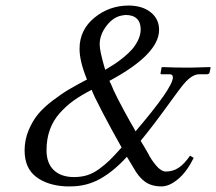

<svg xmlns="http://www.w3.org/2000/svg" viewBox="-20 -664 780 693"><path d="M311 -339.8Q273.4 -320.8 245.8 -301Q218.3 -281.2 195.1 -255.1Q171.9 -229 159.9 -195.6Q147.9 -162.1 147.9 -122.1Q147.9 -74.7 174.3 -49.8Q200.7 -24.9 247.1 -24.9Q272.9 -24.9 294.4 -31.5Q315.9 -38.1 337.4 -53.7Q358.9 -69.3 375.7 -85.7Q392.6 -102.1 418.9 -131.8Q384.8 -191.9 350.1 -258.3Q315.4 -324.7 311 -339.8ZM339.8 -503.9Q339.8 -481.4 356 -424.8Q356.4 -422.9 357.9 -418.5Q359.4 -414.1 359.9 -412.1Q377.9 -422.9 392.3 -432.1Q406.7 -441.4 425.8 -456.8Q444.8 -472.2 457.3 -486.6Q469.7 -501 478.8 -520Q487.8 -539.1 487.8 -558.1Q487.8 -583 474.1 -596.4Q460.4 -609.9 434.1 -609.9Q428.7 -609.9 425.8 -608.9Q391.6 -605.5 365.7 -572.5Q339.8 -539.6 339.8 -503.9ZM604 -384.8Q604 -396 591.8 -396H563Q557.6 -396 560.1 -402.8L563 -419.9L564.9 -421.9Q616.7 -419.9 650.9 -419.9H667L738.8 -421.9L740.2 -419.9L736.8 -403.8Q735.4 -396 727.1 -396H699.2Q673.8 -396 645 -362.8Q631.3 -347.2 582.5 -279.5Q533.7 -211.9 487.8 -155.8Q492.2 -148.4 501 -133.5Q509.8 -118.7 514.2 -110.8Q524.9 -88.9 543.2 -66.9Q561.5 -44.9 579.1 -44.9Q604 -44.9 624.5 -58.3Q645 -71.8 666 -102.1Q668 -100.6 672.6 -98.1Q677.2 -95.7 679.2 -94.2Q654.3 -43.9 622.8 -17.6Q591.3 8.8 563 8.8Q526.9 8.8 503.4 -8.1Q480 -24.9 460.9 -60.1Q457 -66.4 449.5 -79.1Q441.9 -91.8 438 -98.1Q391.1 -46.4 342 -18.8Q293 8.8 233.9 8.8H217.8Q150.9 5.4 109.9 -26.1Q68.8 -57.6 68.8 -121.1Q68.8 -158.7 83 -193.1Q97.2 -227.5 117.7 -252.2Q138.2 -276.9 171.1 -301.8Q204.1 -326.7 230.2 -342Q256.3 -357.4 293.9 -377Q267.1 -442.9 267.1 -487.8Q267.1 -556.2 320.8 -600.1Q374.5 -644 444.8 -644Q456.1 -644 460.9 -643.1Q502.9 -639.2 528.6 -615.7Q554.2 -592.3 554.2 -556.2Q554.2 -468.3 375 -372.1Q375.5 -371.1 377.2 -366.9Q378.9 -362.8 380.9 -359.9Q394.5 -323.2 454.1 -216.8Q462.9 -203.1 469.2 -189.9Q604 -347.7 604 -384.8Z"/></svg>

Font: Common Serif
Style: Italic
Weight: 400
Italic angle: -12°
Designer: Philipp H. Poll, Khaled Hosny
Foundry: Stefan Peev, Context Ltd.
Version: Version 1.026